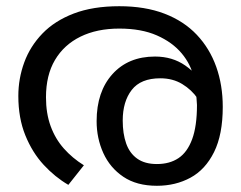

<svg xmlns="http://www.w3.org/2000/svg" viewBox="-20 -586 776 618"><path d="M364 -566Q447 -566 509.5 -542Q572 -518 613.5 -474Q655 -430 676 -371Q697 -312 697 -242Q697 -153 669 -96.5Q641 -40 593 -14Q545 12 485 12Q420 12 377 -17Q334 -46 312.5 -93.5Q291 -141 291 -196Q291 -291 342 -347.5Q393 -404 479 -404Q535 -404 576.5 -375Q618 -346 642 -301Q666 -256 668 -206L643 -209Q636 -240 616.5 -268.5Q597 -297 566.5 -315.5Q536 -334 496 -334Q433 -334 404 -296.5Q375 -259 375 -198Q375 -156 386 -124.5Q397 -93 421.5 -75.5Q446 -58 485 -58Q526 -58 554.5 -77Q583 -96 598.5 -138Q614 -180 614 -248Q614 -250 612.5 -270Q611 -290 607 -310Q606 -315 606 -323Q606 -331 604 -335Q595 -378 565 -414Q535 -450 485 -472Q435 -494 364 -494Q292 -494 239 -468Q186 -442 157 -393Q128 -344 128 -273Q128 -221 143 -180Q158 -139 185.5 -108Q213 -77 250 -54L200 9Q157 -16 120.5 -55.5Q84 -95 61.5 -150.5Q39 -206 39 -277Q39 -333 58 -385Q77 -437 116.5 -478Q156 -519 217.5 -542.5Q279 -566 364 -566Z"/></svg>

Font: malayalam15
Style: Book
Weight: 400
Designer: Jelle Bosma - Monotype Design Team
Foundry: Monotype Imaging Inc.
Version: Version 2.003